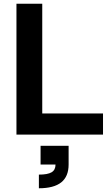

<svg xmlns="http://www.w3.org/2000/svg" viewBox="-20 -720 587 1027"><path d="M68 -700H206V-113H531V0H68ZM277 160H347Q347 224 307.5 255.5Q268 287 188 287V214Q235 214 256 201.5Q277 189 277 160ZM197 60H347V160H197Z"/></svg>

Font: Uncut Sans Variable
Style: Regular
Weight: 400
Designer: Kasper Nordkvist
Foundry: UNCUT.wtf
Version: Version 1.303;Glyphs 3.1.2 (3151)